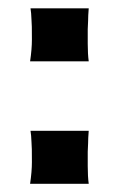

<svg xmlns="http://www.w3.org/2000/svg" viewBox="-20 -447 289 467"><path d="M193.4 -376Q193.4 -366.7 193.4 -341.1Q193.4 -315.4 195.8 -297.9H53.2Q57.6 -327.6 57.6 -350.6Q57.6 -373.5 57.4 -382.1Q57.1 -390.6 56.6 -398.9Q56.2 -407.2 55.7 -414.6L54.2 -426.8H195.8Q194.3 -408.2 194.3 -396.5ZM193.4 -78.1Q193.4 -68.8 193.4 -43.2Q193.4 -17.6 195.8 0H53.2Q57.6 -29.8 57.6 -52.7Q57.6 -75.7 57.4 -84.2Q57.1 -92.8 56.6 -101.1Q56.2 -109.4 55.7 -116.7L54.2 -128.9H195.8Q194.3 -110.4 194.3 -98.6Z"/></svg>

Font: Hammersmith One
Style: Regular
Weight: 400
Designer: Nicole Fally
Foundry: Nicole Fally
Version: Version 1.003